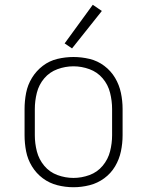

<svg xmlns="http://www.w3.org/2000/svg" viewBox="-20 -777 616 805"><path d="M288 8Q322 8 355.5 -0.5Q389 -9 417 -29.5Q445 -50 462.5 -79.5Q480 -109 487 -142.5Q494 -176 494 -210V-320Q494 -354 487 -387.5Q480 -421 462.5 -450.5Q445 -480 417 -501Q389 -522 355.5 -530Q322 -538 288 -538Q254 -538 220.5 -530Q187 -522 159.5 -501Q132 -480 114 -450.5Q96 -421 89.5 -387.5Q83 -354 83 -320V-210Q83 -176 89.5 -142.5Q96 -109 114 -79.5Q132 -50 159.5 -29.5Q187 -9 220.5 -0.5Q254 8 288 8ZM288 -31Q254 -31 221 -43Q188 -55 165.5 -82Q143 -109 134.5 -142.5Q126 -176 126 -210V-320Q126 -354 134.5 -388Q143 -422 165.5 -448.5Q188 -475 221 -487Q254 -499 288 -499Q322 -499 355 -487Q388 -475 410.5 -448.5Q433 -422 441.5 -388Q450 -354 450 -320V-210Q450 -176 441.5 -142.5Q433 -109 410.5 -82Q388 -55 355 -43Q322 -31 288 -31ZM282 -574 407 -731 369 -757 251 -595Z"/></svg>

Font: Iosevka Sparkle Extralight
Style: Regular
Weight: 200
Designer: Belleve Invis
Foundry: Belleve Invis
Version: Version 4.5.0; ttfautohint (v1.8.3)